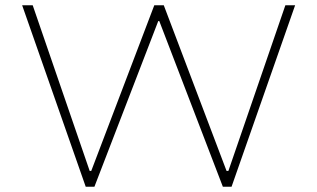

<svg xmlns="http://www.w3.org/2000/svg" viewBox="-20 -708 1203 728"><path d="M305 0 64 -688H104L320 -60H326L565 -688H601L839 -60H846L1062 -688H1099L858 0H825L584 -628H580L338 0Z"/></svg>

Font: Saira Expanded Thin
Style: Regular
Weight: 250
Width: 7
Designer: Hector Gatti with collaboration of the Omnibus-Type team
Foundry: Omnibus-Type
Version: Version 1.101